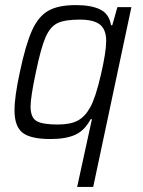

<svg xmlns="http://www.w3.org/2000/svg" viewBox="-20 -538 560 754"><path d="M341 -70H336Q312 -25 275 -8.5Q238 8 178 8Q101 8 69 -16.5Q37 -41 37 -105Q37 -159 58 -255Q81 -364 106 -419Q131 -474 170 -496Q209 -518 278 -518Q339 -518 374 -500.5Q409 -483 416 -439H421L441 -510H496L346 196H283ZM334 -116Q355 -153 376 -243.5Q397 -334 397 -377Q397 -422 372.5 -441.5Q348 -461 293 -461Q234 -461 205.5 -447Q177 -433 159 -392Q141 -351 121 -255Q100 -156 100 -120Q100 -77 123 -63Q146 -49 207 -49Q257 -49 285.5 -64.5Q314 -80 334 -116Z"/></svg>

Font: Saira Semi Condensed Light
Style: Italic
Weight: 300
Width: 4
Italic angle: -12°
Designer: Hector Gatti with collaboration of the Omnibus-Type team
Foundry: Omnibus-Type
Version: Version 1.001; ttfautohint (v1.8)